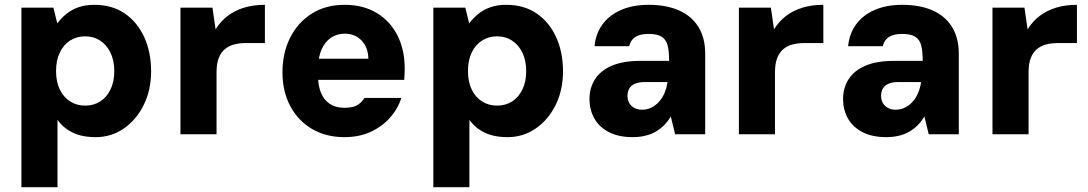

<svg xmlns="http://www.w3.org/2000/svg" viewBox="-20 -558 4521 798"><path d="M69 220V-526H202L218 -461Q234 -482 255 -499.5Q276 -517 305 -527.5Q334 -538 372 -538Q446 -538 498.5 -502Q551 -466 579.5 -403.5Q608 -341 608 -262Q608 -183 577 -121Q546 -59 494 -23.5Q442 12 378 12Q321 12 282 -7Q243 -26 219 -60V220ZM334 -119Q369 -119 396 -136Q423 -153 439 -185.5Q455 -218 455 -262Q455 -307 439 -339.5Q423 -372 396 -389.5Q369 -407 334 -407Q299 -407 271.5 -389.5Q244 -372 228.5 -339.5Q213 -307 213 -263Q213 -218 228.5 -186Q244 -154 271.5 -136.5Q299 -119 334 -119Z M730 0V-526H863L876 -436Q897 -470 927 -492.5Q957 -515 995.5 -526.5Q1034 -538 1081 -538V-379H1002Q976 -379 954 -373.5Q932 -368 915 -354Q898 -340 889 -316.5Q880 -293 880 -257V0Z M1412 12Q1335 12 1277 -22Q1219 -56 1186.5 -117Q1154 -178 1154 -257Q1154 -338 1186 -401.5Q1218 -465 1276 -501.5Q1334 -538 1412 -538Q1490 -538 1546 -504Q1602 -470 1632 -410.5Q1662 -351 1662 -274Q1662 -264 1661.5 -251.5Q1661 -239 1660 -226H1260V-314H1511Q1510 -362 1482.5 -390Q1455 -418 1413 -418Q1381 -418 1356 -401.5Q1331 -385 1316.5 -352.5Q1302 -320 1302 -270V-241Q1302 -202 1314 -172.5Q1326 -143 1350.5 -126.5Q1375 -110 1410 -110Q1447 -110 1465 -121Q1483 -132 1495 -151H1648Q1634 -106 1600.5 -68.5Q1567 -31 1519.5 -9.5Q1472 12 1412 12Z M1781 220V-526H1914L1930 -461Q1946 -482 1967 -499.5Q1988 -517 2017 -527.5Q2046 -538 2084 -538Q2158 -538 2210.5 -502Q2263 -466 2291.5 -403.5Q2320 -341 2320 -262Q2320 -183 2289 -121Q2258 -59 2206 -23.5Q2154 12 2090 12Q2033 12 1994 -7Q1955 -26 1931 -60V220ZM2046 -119Q2081 -119 2108 -136Q2135 -153 2151 -185.5Q2167 -218 2167 -262Q2167 -307 2151 -339.5Q2135 -372 2108 -389.5Q2081 -407 2046 -407Q2011 -407 1983.5 -389.5Q1956 -372 1940.5 -339.5Q1925 -307 1925 -263Q1925 -218 1940.5 -186Q1956 -154 1983.5 -136.5Q2011 -119 2046 -119Z M2610 12Q2550 12 2509.5 -9.5Q2469 -31 2449.5 -67Q2430 -103 2430 -146Q2430 -192 2452.5 -228Q2475 -264 2522 -284.5Q2569 -305 2642 -305H2761Q2761 -344 2755 -368.5Q2749 -393 2730.5 -405Q2712 -417 2675 -417Q2641 -417 2621 -404.5Q2601 -392 2595 -366H2451Q2456 -418 2484 -456.5Q2512 -495 2561 -516.5Q2610 -538 2676 -538Q2749 -538 2801.5 -515Q2854 -492 2882.5 -446.5Q2911 -401 2911 -335V0H2786L2768 -74Q2757 -55 2741.5 -39Q2726 -23 2706.5 -11.5Q2687 0 2662.5 6Q2638 12 2610 12ZM2648 -102Q2669 -102 2686.5 -110.5Q2704 -119 2718 -134Q2732 -149 2741 -169.5Q2750 -190 2754 -215V-217H2659Q2635 -217 2619 -210Q2603 -203 2595.5 -190Q2588 -177 2588 -160Q2588 -141 2596 -128.5Q2604 -116 2617.5 -109Q2631 -102 2648 -102Z M3051 0V-526H3184L3197 -436Q3218 -470 3248 -492.5Q3278 -515 3316.5 -526.5Q3355 -538 3402 -538V-379H3323Q3297 -379 3275 -373.5Q3253 -368 3236 -354Q3219 -340 3210 -316.5Q3201 -293 3201 -257V0Z M3664 12Q3604 12 3563.5 -9.5Q3523 -31 3503.5 -67Q3484 -103 3484 -146Q3484 -192 3506.5 -228Q3529 -264 3576 -284.5Q3623 -305 3696 -305H3815Q3815 -344 3809 -368.5Q3803 -393 3784.5 -405Q3766 -417 3729 -417Q3695 -417 3675 -404.5Q3655 -392 3649 -366H3505Q3510 -418 3538 -456.5Q3566 -495 3615 -516.5Q3664 -538 3730 -538Q3803 -538 3855.5 -515Q3908 -492 3936.5 -446.5Q3965 -401 3965 -335V0H3840L3822 -74Q3811 -55 3795.5 -39Q3780 -23 3760.5 -11.5Q3741 0 3716.5 6Q3692 12 3664 12ZM3702 -102Q3723 -102 3740.5 -110.5Q3758 -119 3772 -134Q3786 -149 3795 -169.5Q3804 -190 3808 -215V-217H3713Q3689 -217 3673 -210Q3657 -203 3649.5 -190Q3642 -177 3642 -160Q3642 -141 3650 -128.5Q3658 -116 3671.5 -109Q3685 -102 3702 -102Z M4105 0V-526H4238L4251 -436Q4272 -470 4302 -492.5Q4332 -515 4370.5 -526.5Q4409 -538 4456 -538V-379H4377Q4351 -379 4329 -373.5Q4307 -368 4290 -354Q4273 -340 4264 -316.5Q4255 -293 4255 -257V0Z"/></svg>

Font: DM Sans 9pt Black
Style: Regular
Weight: 900
Version: Version 4.004;gftools[0.9.30]